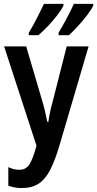

<svg xmlns="http://www.w3.org/2000/svg" viewBox="-20 -951 497 981"><path d="M432.6 -713.9 283.2 -205.6Q260.3 -128.9 235.6 -81.5Q210.9 -34.2 176.8 -12.2Q142.6 9.8 90.8 9.8Q71.8 9.8 54.9 6.6Q38.1 3.4 22.5 -2.4V-97.2Q49.8 -83.5 78.1 -83.5Q111.8 -83.5 129.4 -109.4Q147 -135.3 166.5 -206.5L1 -713.9H113.8L195.8 -435.5Q209.5 -390.6 221.7 -328.1H227.1Q231.4 -357.9 236.3 -380.9Q241.2 -403.8 248.5 -429.7L320.8 -713.9ZM456.5 -931.2V-921.9Q446.3 -901.4 424.6 -872.8Q402.8 -844.2 377.4 -816.7Q352.1 -789.1 332 -771H279.3V-783.2Q294.9 -809.1 310.5 -837.9Q326.2 -866.7 338.6 -891.6Q351.1 -916.5 356.9 -931.2ZM304.2 -931.2V-921.9Q293.5 -900.4 272.7 -873.3Q252 -846.2 226.6 -819.3Q201.2 -792.5 176.3 -771H127V-783.2Q151.4 -824.2 172.9 -866.5Q194.3 -908.7 204.6 -931.2Z"/></svg>

Font: Open Sans Condensed SemiBold
Style: Regular
Weight: 600
Width: 3
Designer: Monotype Design Team
Foundry: Monotype Imaging Inc.
Version: Version 3.000; ttfautohint (v1.8.4)